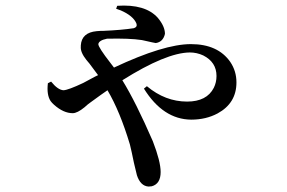

<svg xmlns="http://www.w3.org/2000/svg" viewBox="-20 -604 1040 695"><path d="M400.4 -572.3 404.3 -583Q505.9 -589.8 550.8 -540Q577.1 -508.8 577.1 -481.4Q570.3 -452.1 543.9 -448.2Q541 -448.2 498 -458Q495.1 -459 493.2 -459Q449.2 -465.8 367.2 -463.9Q337.9 -458 335.9 -444.3Q335.9 -432.6 379.9 -376Q387.7 -366.2 392.6 -359.4Q573.2 -444.3 670.9 -444.3Q768.6 -444.3 813.5 -379.9Q835.9 -346.7 835.9 -305.7Q835.9 -230.5 767.6 -193.4Q725.6 -170.9 671.9 -170.9Q570.3 -171.9 501 -283.2L511.7 -292Q578.1 -236.3 657.2 -236.3Q728.5 -236.3 753.9 -286.1Q763.7 -305.7 763.7 -329.1Q763.7 -378.9 715.8 -403.3Q692.4 -414.1 667 -414.1Q581.1 -413.1 422.9 -313.5Q471.7 -234.4 533.2 -92.8Q561.5 -19.5 561.5 18.6Q561.5 61.5 529.3 70.3Q523.4 71.3 517.6 71.3Q488.3 69.3 475.6 30.3Q472.7 18.6 464.8 -14.6Q456.1 -57.6 450.2 -81.1Q414.1 -201.2 369.1 -277.3Q351.6 -265.6 307.6 -233.4Q298.8 -227.5 286.1 -215.8Q259.8 -194.3 243.2 -194.3Q210 -194.3 175.8 -224.6Q168 -231.4 163.1 -238.3Q148.4 -260.7 153.3 -302.7L165 -308.6Q189.5 -278.3 210 -277.3Q227.5 -278.3 281.2 -303.7Q290 -308.6 308.6 -318.4Q326.2 -328.1 335 -332Q331.1 -336.9 303.7 -374Q299.8 -378.9 293 -386.7Q270.5 -415 272.5 -435.5Q272.5 -438.5 272.5 -439.5Q275.4 -486.3 330.1 -491.2Q335 -491.2 343.8 -492.2Q349.6 -492.2 351.6 -492.2Q420.9 -495.1 464.8 -502Q478.5 -506.8 473.6 -519.5Q461.9 -546.9 417 -566.4Q408.2 -569.3 400.4 -572.3Z"/></svg>

Font: GenYoMin JP SemiBold
Style: Regular
Weight: 600
Version: Version 1.001;PS 1;hotconv 16.6.51;makeotf.lib2.5.65220 DEVE